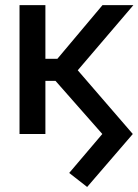

<svg xmlns="http://www.w3.org/2000/svg" viewBox="-20 -536 554 768"><path d="M328.6 211.9 256.8 155.8 389.2 0 202.1 -212.4H161.6V0H58.1V-515.6H161.6V-300.8H209.5L390.1 -515.6H513.7L291 -254.9L511.2 0Z"/></svg>

Font: Inter Display Medium
Style: Regular
Weight: 500
Designer: Rasmus Andersson
Foundry: rsms
Version: Version 4.001;git-9221beed3